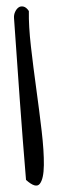

<svg xmlns="http://www.w3.org/2000/svg" viewBox="-20 -580 178 594"><path d="M60.5 -23.4Q49.8 -151.4 41 -273.9Q32.2 -396.5 23.4 -523.4Q22.5 -534.2 26.9 -543.5Q31.2 -552.7 37.6 -557.1Q43.9 -561.5 52.7 -559.6Q61.5 -557.6 69.3 -545.9Q68.4 -500 75.7 -436Q83 -372.1 92.3 -304.7Q101.6 -237.3 108.9 -174.8Q116.2 -112.3 115.7 -69.3Q115.2 -26.4 103 -11.2Q90.8 3.9 60.5 -23.4Z"/></svg>

Font: Give You Glory
Style: Regular
Weight: 400
Designer: Kimberly Geswein
Foundry: Kimberly Geswein
Version: Version 1.002